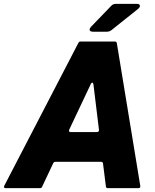

<svg xmlns="http://www.w3.org/2000/svg" viewBox="-64 -979 804 999"><path d="M-35 0Q-40 0 -42.5 -3.5Q-45 -7 -42 -12L344 -756Q347 -763 356 -763H533Q543 -763 544 -754L666 -11V-9Q666 -5 663.5 -2.5Q661 0 657 0H497Q488 0 487 -9L472 -128Q471 -137 462 -137H225Q216 -137 213 -130L155 -7Q152 0 144 0ZM441 -292Q446 -292 449 -295.5Q452 -299 451 -303L422 -541Q420 -549 416 -549Q412 -549 409 -543L296 -304Q295 -302 295 -299Q295 -292 303 -292ZM419 -814Q411 -814 406.5 -817Q402 -820 402 -825Q402 -830 409 -839L515 -949Q524 -959 540 -959H648Q664 -959 664 -948Q664 -941 656 -934L517 -823Q506 -814 492 -814Z"/></svg>

Font: Open Sauce Two Black Italic
Style: Regular
Weight: 900
Italic angle: -10°
Designer: Alfredo Marco Pradil
Foundry: Creative Sauce Fz LLC
Version: Version 1.477